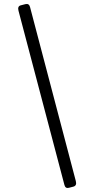

<svg xmlns="http://www.w3.org/2000/svg" viewBox="-20 -734 450 953"><path d="M71.8 -680.7Q65.9 -703.1 83 -707.5L106 -713.4Q124 -717.8 128.9 -699.7L356.4 165Q362.3 187.5 344.2 192.4L321.8 198.2Q304.7 202.6 299.8 184.1Z"/></svg>

Font: Istok
Style: Italic
Weight: 500
Italic angle: -13°
Designer: Andrey V. Panov
Foundry: Andrey V. Panov
Version: Version 1.0.3